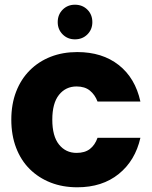

<svg xmlns="http://www.w3.org/2000/svg" viewBox="-20 -787 645 815"><path d="M28 -279Q28 -345 48.5 -398Q69 -451 106.5 -488.5Q144 -526 195 -546Q246 -566 308 -566Q414 -566 484 -511Q554 -456 576 -356H394Q383 -385 361.5 -402.5Q340 -420 305 -420Q259 -420 230.5 -384.5Q202 -349 202 -279Q202 -209 230.5 -173.5Q259 -138 305 -138Q340 -138 361.5 -154.5Q383 -171 394 -202H576Q554 -105 484 -48.5Q414 8 308 8Q246 8 195 -12Q144 -32 106.5 -69Q69 -106 48.5 -159.5Q28 -213 28 -279ZM298 -620Q267 -620 246 -641Q225 -662 225 -693Q225 -725 246 -746Q267 -767 298 -767Q330 -767 351 -746Q372 -725 372 -693Q372 -662 351 -641Q330 -620 298 -620Z"/></svg>

Font: SVN-Poppins
Style: Bold
Weight: 700
Designer: Ninad Kale (Devanagari), Jonny Pinhorn (Latin)
Foundry: Indian Type Foundry
Version: Version 3.200;PS 1.000;hotconv 16.6.54;makeotf.lib2.5.65590